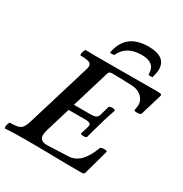

<svg xmlns="http://www.w3.org/2000/svg" viewBox="-208 -1034 1136 1190"><g transform="rotate(30 360.0 -438.5)"><path d="M-5 4Q-9 4 -8.5 -7.5Q-8 -19 -4 -30.5Q0 -42 5 -42Q40 -42 59.5 -47Q79 -52 90 -66Q101 -80 109 -105L250 -569Q259 -600 244 -611Q229 -622 175 -622Q171 -622 172 -633Q173 -644 177.5 -655.5Q182 -667 186 -667Q223 -666 261 -666Q299 -666 337 -666Q425 -666 514.5 -666.5Q604 -667 694 -667Q717 -667 724 -664.5Q731 -662 729 -653L683 -499Q681 -493 668.5 -491Q656 -489 644.5 -490.5Q633 -492 634 -498Q635 -507 637 -517Q639 -527 639 -538Q639 -568 614 -592.5Q589 -617 547 -620Q506 -622 466.5 -623Q427 -624 398 -624Q390 -624 383 -620.5Q376 -617 374 -608L292 -337H413Q435 -337 447.5 -342.5Q460 -348 466 -368L484 -431Q485 -436 496 -438.5Q507 -441 518 -439Q529 -437 529 -431Q520 -404 511 -377Q502 -350 494 -319Q484 -286 476.5 -259Q469 -232 462 -205Q460 -200 449 -198.5Q438 -197 428 -199Q418 -201 419 -206L435 -258Q442 -279 432.5 -286Q423 -293 400 -293H279L225 -114Q223 -105 221 -95.5Q219 -86 219 -78Q219 -37 274 -37L421 -43Q514 -45 565 -185Q567 -190 578.5 -192Q590 -194 601.5 -192.5Q613 -191 613 -185L564 -8Q562 -1 557 1.5Q552 4 540 4Q436 4 335.5 2Q235 0 134 0Q99 0 64 1Q29 2 -5 4ZM324 -731Q352 -881 513 -881Q639 -881 639 -789Q639 -777 636 -762.5Q633 -748 629 -731Q629 -728 621 -727.5Q613 -727 606 -727.5Q599 -728 599 -731Q599 -776 574.5 -795.5Q550 -815 502 -815Q394 -815 355 -731Q353 -728 345.5 -727.5Q338 -727 331 -727.5Q324 -728 324 -731Z"/></g></svg>

Font: Junicode SmExp
Style: Bold Italic
Weight: 700
Width: 6
Italic angle: -11°
Designer: Peter S. Baker
Version: Version 2.205; ttfautohint (v1.8.4)